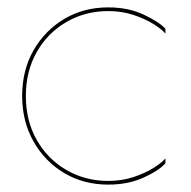

<svg xmlns="http://www.w3.org/2000/svg" viewBox="-20 -490 518 520"><path d="M50 -230Q50 -297 79.5 -349Q109 -401 160 -430.5Q211 -460 273 -460Q310 -460 341.5 -449.5Q373 -439 395.5 -425Q418 -411 428 -399V-412Q412 -430 370 -450Q328 -470 273 -470Q207 -470 154.5 -439Q102 -408 71 -354Q40 -300 40 -230Q40 -161 71 -106.5Q102 -52 154.5 -21Q207 10 273 10Q328 10 370 -9.5Q412 -29 428 -48V-61Q418 -49 395.5 -35Q373 -21 341.5 -10.5Q310 0 273 0Q211 0 160 -29.5Q109 -59 79.5 -111Q50 -163 50 -230Z"/></svg>

Font: Jost Thin
Style: Regular
Weight: 250
Version: Version 3.710